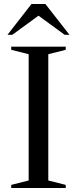

<svg xmlns="http://www.w3.org/2000/svg" viewBox="-20 -938 384 958"><path d="M308 -15.5V0H36V-15.5L123 -37.5V-667.5L36 -689.5V-705H308V-689.5L221 -667.5V-37.5ZM155.5 -872H189L41.5 -764.5H17.5L137 -918H206.5L326.5 -764.5H302.5Z"/></svg>

Font: Newsreader 60pt
Style: Regular
Weight: 400
Designer: Hugues Gentile
Foundry: Production Type
Version: Version 1.003